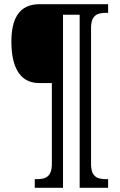

<svg xmlns="http://www.w3.org/2000/svg" viewBox="-20 -780 568 911"><path d="M145 111H279V-710H358V111H493V70H483C444 70 412 61 412 -2V-647C412 -710 444 -719 483 -719H493V-760H167C69 -760 34 -689 34 -582C34 -478 65 -386 165 -386H226V-2C226 61 194 70 155 70H145Z"/></svg>

Font: Noto Serif Bengali Condensed
Style: Regular
Weight: 400
Width: 3
Designer: Juan Bruce, Universal Thirst, Indian Type Foundry and the Monotype Design Team.
Foundry: Monotype Imaging Inc.
Version: Version 2.003